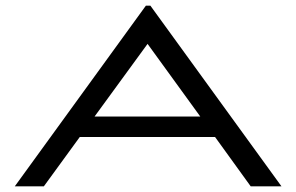

<svg xmlns="http://www.w3.org/2000/svg" viewBox="-20 -654 1040 674"><path d="M860 0 735 -173H260L134 0H32L492 -634H508L968 0ZM498 -500 312 -245H683Z"/></svg>

Font: Inconsolata UltraExpanded
Style: Regular
Weight: 400
Width: 9
Monospace: yes
Designer: Raph Levien, Cyreal, Brenton Simpson
Foundry: Raph Levien, Cyreal, Google
Version: Version 3.000; ttfautohint (v1.8.2.53-6de2)